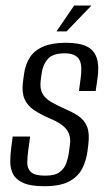

<svg xmlns="http://www.w3.org/2000/svg" viewBox="-20 -658 387 687"><path d="M138.2 8.3Q90.5 8.3 64.2 -3.1Q38 -14.5 27.4 -34Q16.8 -53.5 16.7 -78.9Q16.6 -104.3 20.5 -131.9L25.5 -169.5H87.8L81.4 -122.5Q77.9 -97.4 77.6 -76.2Q77.2 -54.9 90.9 -42.2Q104.6 -29.5 142.2 -29.5Q176.3 -29.5 193.1 -41.9Q209.9 -54.3 216.7 -73Q223.4 -91.6 225.9 -107.8L229.7 -136Q233.7 -161 226.9 -178.9Q220 -196.7 202.5 -210.1Q185 -223.5 154.9 -235.7Q124.6 -248.9 101.6 -264.2Q78.6 -279.5 68.1 -303Q57.6 -326.5 61.9 -362.8L65.9 -392.9Q70.8 -428.1 87.2 -453.2Q103.7 -478.3 135.3 -491.6Q166.9 -505 215.3 -505Q263.4 -505 290.3 -491.9Q317.2 -478.8 326.3 -450Q335.5 -421.1 328.5 -374.4L322.3 -332.4H262.5L269 -381.2Q275.3 -430.3 261.1 -448.7Q247 -467.2 211 -467.2Q169 -467.2 151.3 -447.2Q133.7 -427.2 129.5 -398.4L125.7 -370.7Q121.9 -342 131.6 -323.9Q141.2 -305.8 162.7 -293.4Q184.1 -281 213.9 -267.6Q241.2 -256.1 261.5 -242.2Q281.9 -228.3 291.5 -204.9Q301 -181.5 296 -140.8L293.2 -118.3Q289 -85 274.9 -56.3Q260.8 -27.5 228.8 -9.6Q196.8 8.3 138.2 8.3ZM182.1 -545.7 245.3 -638.2H307.2L218.1 -545.7Z"/></svg>

Font: Alumni Sans Thin
Style: Italic
Weight: 100
Italic angle: -8°
Designer: Robert E. Leuschke
Foundry: Robert E. Leuschke
Version: Version 1.016